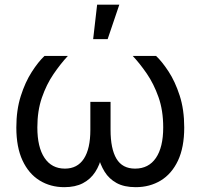

<svg xmlns="http://www.w3.org/2000/svg" viewBox="-20 -775 839 803"><path d="M249 7.8Q190.9 7.8 145.5 -20.3Q100.1 -48.3 74.2 -103.8Q48.3 -159.2 48.3 -241.7Q48.3 -314.9 66.9 -373.3Q85.4 -431.6 112.8 -474.1Q140.1 -516.6 166 -541H263.7Q232.9 -507.8 203.6 -464.8Q174.3 -421.9 155.3 -366.9Q136.2 -312 136.2 -242.2Q136.2 -159.2 166.3 -114.5Q196.3 -69.8 251.5 -69.8Q303.7 -69.8 330.8 -111.3Q357.9 -152.8 357.9 -231.9V-349.1H442.4V-231.9Q442.4 -152.8 467 -111.3Q491.7 -69.8 544.9 -69.8Q601.6 -69.8 632.1 -114.5Q662.6 -159.2 662.6 -242.2Q662.6 -313.5 642.8 -369.1Q623 -424.8 593.8 -467.3Q564.5 -509.8 535.2 -541H632.8Q657.7 -517.6 685.1 -475.8Q712.4 -434.1 731.4 -375.5Q750.5 -316.9 750.5 -241.7Q750.5 -158.7 724.4 -103.3Q698.2 -47.9 652.3 -20Q606.4 7.8 547.4 7.8Q499.5 7.8 467.8 -9.5Q436 -26.9 417.5 -56.9Q398.9 -86.9 389.6 -125H406.2Q397.5 -85 377.9 -55.2Q358.4 -25.4 326.7 -8.8Q294.9 7.8 249 7.8ZM369.6 -611.3 386.2 -755.4H479L430.2 -611.3Z"/></svg>

Font: Inter 17pt
Style: Regular
Weight: 400
Version: Version 4.001;git-66647c0bb